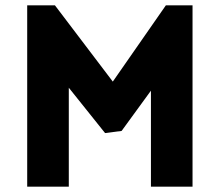

<svg xmlns="http://www.w3.org/2000/svg" viewBox="-20 -700 825 720"><path d="M436 -209 546 -360V0H702V-680H602L403 -394L186 -680H82V0H238V-371L374 -201Z"/></svg>

Font: Catamaran Thin ExtraBold
Style: Regular
Weight: 800
Version: Version 2.000